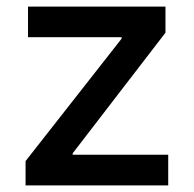

<svg xmlns="http://www.w3.org/2000/svg" viewBox="-20 -559 584 579"><path d="M57.1 0V-73.2L346.7 -442.4V-446.8H64.5V-539.1H479V-460.4L199.2 -96.7V-92.3H487.3V0Z"/></svg>

Font: Inter 18pt Medium
Style: Regular
Weight: 500
Designer: Rasmus Andersson
Foundry: rsms
Version: Version 4.001;git-66647c0bb